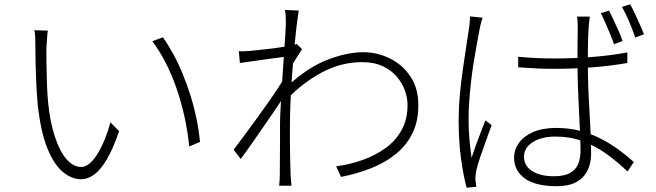

<svg xmlns="http://www.w3.org/2000/svg" viewBox="-20 -830 3040 890"><path d="M202 -688Q200 -679 199 -664.5Q198 -650 197 -634Q196 -618 195 -606Q195 -575 195.5 -533.5Q196 -492 197.5 -445.5Q199 -399 203 -355Q212 -265 234 -197.5Q256 -130 287.5 -93Q319 -56 357 -56Q376 -56 395.5 -72.5Q415 -89 432.5 -117.5Q450 -146 465.5 -184Q481 -222 492 -263L532 -222Q504 -139 474.5 -90Q445 -41 415.5 -20Q386 1 356 1Q313 1 272 -32.5Q231 -66 200 -141.5Q169 -217 155 -344Q151 -386 148.5 -436.5Q146 -487 145 -533.5Q144 -580 144 -608Q144 -623 143.5 -649.5Q143 -676 139 -690ZM735 -657Q760 -622 783.5 -579Q807 -536 827 -487Q847 -438 863.5 -385.5Q880 -333 891 -279.5Q902 -226 907 -172L857 -151Q850 -223 834.5 -292Q819 -361 797 -424Q775 -487 746.5 -542Q718 -597 686 -639Z M1538 -59Q1600 -67 1659.5 -88Q1719 -109 1766.5 -143Q1814 -177 1842 -228Q1870 -279 1869 -346Q1869 -375 1857.5 -408.5Q1846 -442 1821 -472.5Q1796 -503 1755.5 -522.5Q1715 -542 1658 -542Q1562 -542 1473.5 -495Q1385 -448 1313 -373L1312 -430Q1404 -516 1495.5 -552Q1587 -588 1664 -588Q1729 -588 1787.5 -559Q1846 -530 1882.5 -475.5Q1919 -421 1919 -345Q1920 -270 1892.5 -213.5Q1865 -157 1816 -117Q1767 -77 1702 -51Q1637 -25 1561 -10ZM1313 -569Q1305 -567 1280 -564Q1255 -561 1222.5 -556.5Q1190 -552 1156 -547Q1122 -542 1092 -538L1087 -593Q1100 -592 1113 -592.5Q1126 -593 1139 -594Q1158 -596 1187 -599Q1216 -602 1248 -606Q1280 -610 1309.5 -615Q1339 -620 1356 -626L1380 -602Q1371 -588 1360.5 -571.5Q1350 -555 1339.5 -537.5Q1329 -520 1321 -505L1307 -399Q1289 -371 1263.5 -333Q1238 -295 1209 -253.5Q1180 -212 1151 -170Q1122 -128 1096 -93L1063 -136Q1081 -160 1107.5 -195.5Q1134 -231 1163 -271Q1192 -311 1220 -350.5Q1248 -390 1269 -422Q1290 -454 1300 -471L1305 -537ZM1305 -719Q1305 -733 1304.5 -750.5Q1304 -768 1301 -784L1365 -781Q1362 -765 1356.5 -722Q1351 -679 1345.5 -620.5Q1340 -562 1335 -496.5Q1330 -431 1327 -367Q1324 -303 1324 -251Q1324 -203 1324 -167.5Q1324 -132 1325 -98Q1326 -64 1327 -20Q1328 -7 1329 6Q1330 19 1331 31H1274Q1275 24 1276 8.5Q1277 -7 1277 -19Q1277 -67 1277.5 -101.5Q1278 -136 1278 -171Q1278 -206 1278 -256Q1278 -279 1280 -318.5Q1282 -358 1285 -407Q1288 -456 1291.5 -506.5Q1295 -557 1298 -602Q1301 -647 1303 -678Q1305 -709 1305 -719Z M2382 -567Q2424 -563 2464.5 -561Q2505 -559 2548 -559Q2638 -559 2726 -566Q2814 -573 2888 -587V-538Q2808 -524 2720.5 -517.5Q2633 -511 2546 -511Q2504 -511 2465 -513Q2426 -515 2382 -518ZM2714 -753Q2712 -737 2710.5 -723.5Q2709 -710 2708 -695Q2707 -676 2706 -647.5Q2705 -619 2705 -588.5Q2705 -558 2705 -532Q2705 -482 2707 -426Q2709 -370 2712.5 -314Q2716 -258 2718 -208Q2720 -158 2720 -117Q2720 -91 2713 -65Q2706 -39 2688.5 -16.5Q2671 6 2640 19.5Q2609 33 2560 33Q2462 33 2412.5 -3Q2363 -39 2363 -99Q2363 -136 2385.5 -167.5Q2408 -199 2451.5 -218Q2495 -237 2559 -237Q2618 -237 2669 -223.5Q2720 -210 2764 -187.5Q2808 -165 2846.5 -137Q2885 -109 2918 -79L2889 -35Q2840 -82 2788.5 -118.5Q2737 -155 2679.5 -176Q2622 -197 2554 -197Q2490 -197 2449.5 -171Q2409 -145 2409 -104Q2409 -61 2447 -37Q2485 -13 2547 -13Q2596 -13 2623 -28.5Q2650 -44 2660.5 -70.5Q2671 -97 2671 -133Q2671 -160 2669 -208Q2667 -256 2664 -312.5Q2661 -369 2659 -426.5Q2657 -484 2657 -530Q2657 -579 2657 -622Q2657 -665 2658 -694Q2658 -707 2657.5 -723.5Q2657 -740 2655 -753ZM2217 -748Q2215 -741 2212 -732Q2209 -723 2207 -713Q2205 -703 2203 -694Q2197 -661 2189.5 -621Q2182 -581 2175 -536.5Q2168 -492 2163 -447Q2158 -402 2155 -359.5Q2152 -317 2152 -282Q2152 -233 2155.5 -190.5Q2159 -148 2166 -98Q2174 -124 2185.5 -155.5Q2197 -187 2209 -218Q2221 -249 2230 -272L2259 -250Q2248 -219 2233 -178.5Q2218 -138 2205.5 -100.5Q2193 -63 2188 -40Q2186 -30 2184.5 -17.5Q2183 -5 2184 5Q2185 12 2186 21Q2187 30 2188 36L2143 40Q2128 -15 2117 -94.5Q2106 -174 2106 -275Q2106 -330 2111.5 -390Q2117 -450 2125.5 -508.5Q2134 -567 2141.5 -616.5Q2149 -666 2154 -698Q2156 -713 2157.5 -727.5Q2159 -742 2159 -754ZM2803 -781Q2812 -764 2823.5 -739Q2835 -714 2847 -687.5Q2859 -661 2866 -640L2826 -625Q2819 -647 2808 -673Q2797 -699 2786 -724.5Q2775 -750 2765 -769ZM2901 -810Q2911 -793 2922.5 -768Q2934 -743 2945.5 -717.5Q2957 -692 2965 -671L2925 -656Q2913 -690 2896 -730.5Q2879 -771 2863 -798Z"/></svg>

Font: Noto Sans JP Thin Light
Style: Regular
Weight: 300
Version: Version 2.004-H2;hotconv 1.0.118;makeotfexe 2.5.65603